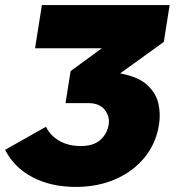

<svg xmlns="http://www.w3.org/2000/svg" viewBox="-31 -730 707 756"><path d="M247 -450 370 -540H107L134 -710H637L614 -565L442 -441Q513 -428 548 -396Q583 -364 592.5 -323Q602 -282 595 -239Q583 -164 537.5 -109Q492 -54 422.5 -24Q353 6 268 6Q169 6 96.5 -32.5Q24 -71 -11 -140L150 -231Q167 -196 202.5 -175.5Q238 -155 287 -155Q337 -155 364 -179Q391 -203 397 -240Q402 -271 381.5 -297.5Q361 -324 316 -324H227Z"/></svg>

Font: Raleway Black
Style: Italic
Weight: 900
Italic angle: -12°
Designer: Matt McInerney, Pablo Impallari, Rodrigo Fuenzalida
Foundry: Matt McInerney, Pablo Impallari, Rodrigo Fuenzalida
Version: Version 4.101;RELEASE